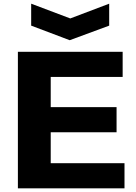

<svg xmlns="http://www.w3.org/2000/svg" viewBox="-20 -1021 738 1041"><path d="M149 -1001 361 -921 572 -1001V-882L358 -803L149 -882ZM77 -740H645V-604H255V-440H612V-304H255V-136H655V0H77Z"/></svg>

Font: Encode Sans Wide
Style: Bold
Weight: 700
Designer: Pablo Impallari, Andres Torresi
Foundry: Pablo Impallari, Andres Torresi
Version: Version 1.000; ttfautohint (v1.00) -l 8 -r 50 -G 200 -x 14 -